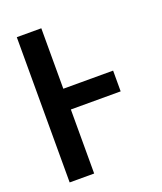

<svg xmlns="http://www.w3.org/2000/svg" viewBox="-136 -824 772 913"><g transform="rotate(-20 250.0 -367.5)"><path d="M58 0V-735H182V-429H434V-324H182V0Z"/></g></svg>

Font: Iosevka SS04 Extrabold
Style: Regular
Weight: 800
Monospace: yes
Designer: Belleve Invis
Foundry: Belleve Invis
Version: Version 19.0.0; ttfautohint (v1.8.4)